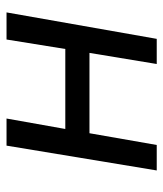

<svg xmlns="http://www.w3.org/2000/svg" viewBox="24 -524 500 588"><g transform="rotate(-90 274.0 -230.0)"><path d="M122 -460H205L173 -280H418L447 -460H530L449 0H372L406 -206H160L124 0H46Z"/></g></svg>

Font: Von Book
Style: Italic
Weight: 400
Version: Version 4.000; ttfautohint (v1.8.4.7-5d5b)